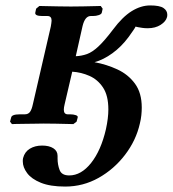

<svg xmlns="http://www.w3.org/2000/svg" viewBox="-20 -456 636 707"><path d="M453 -319Q427 -284 394 -260Q361 -236 328 -227Q372 -219 412 -200.5Q452 -182 477 -148Q502 -114 502 -60Q502 -47 500.5 -32Q499 -17 495 -1Q481 61 440.5 114Q400 167 343 199Q286 231 220 231Q165 231 130.5 217Q96 203 80 181.5Q64 160 64 139Q64 136 64 132.5Q64 129 65 126Q71 103 90 91.5Q109 80 135 80Q161 80 176.5 90Q192 100 192 118V128Q192 150 199.5 170Q207 190 235 190Q279 190 315.5 144Q352 98 370 20Q379 -21 379 -53Q379 -104 359.5 -133.5Q340 -163 309.5 -176.5Q279 -190 246 -192L218 -72Q215 -60 215 -52Q215 -35 230 -35H239Q250 -35 259 -32Q268 -29 266 -23L262 -8L250 1Q250 1 231 0.5Q212 0 186.5 -0.5Q161 -1 141 -1Q128 -1 108.5 -0.5Q89 0 69.5 0Q50 0 37 0.5Q24 1 24 1L17 -8L21 -23Q23 -35 53 -35H71Q84 -35 90.5 -44Q97 -53 101 -72L167 -358Q168 -365 169 -370.5Q170 -376 170 -380Q170 -397 155 -397H136Q107 -397 110 -410L113 -424L125 -434Q125 -434 146.5 -433.5Q168 -433 196 -432.5Q224 -432 241 -432Q260 -432 286 -432.5Q312 -433 331.5 -433.5Q351 -434 351 -434L358 -424L355 -410Q354 -404 344 -400.5Q334 -397 322 -397H314Q293 -397 284 -360L259 -249Q281 -250 300.5 -257Q320 -264 342.5 -285Q365 -306 396 -347Q431 -394 465 -415Q499 -436 533 -436Q568 -436 582 -426.5Q596 -417 596 -402Q596 -396 595 -393Q591 -377 571.5 -364.5Q552 -352 524 -352Q512 -352 503 -353.5Q494 -355 488 -356Q480 -358 479 -358Q479 -356 471 -344.5Q463 -333 453 -319Z"/></svg>

Font: Libertinus Serif Semibold Italic
Style: Regular
Weight: 600
Italic angle: -11.5°
Designer: Philipp H. Poll, Khaled Hosny
Foundry: Caleb Maclennan
Version: Version 7.051;RELEASE